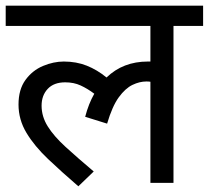

<svg xmlns="http://www.w3.org/2000/svg" viewBox="-20 -642 733 674"><path d="M0 -551V-622H693V-551H589V0H508V-355Q502 -356 494 -356Q470 -356 445 -344Q420 -332 397 -300.5Q374 -269 356 -208L279 -232Q291 -278 311 -313Q287 -331 263 -342Q239 -353 209 -353Q169 -353 147.5 -330Q126 -307 126 -271Q126 -233 147.5 -198.5Q169 -164 210 -126.5Q251 -89 309 -40L255 12Q197 -38 149 -83.5Q101 -129 73 -175.5Q45 -222 45 -275Q45 -328 69.5 -361.5Q94 -395 131 -410.5Q168 -426 204 -426Q248 -426 284.5 -411.5Q321 -397 354 -370Q412 -426 499 -426Q504 -426 508 -426V-551Z"/></svg>

Font: Go Noto Kurrent-Regular
Style: Regular
Weight: 400
Designer: Monotype Design Team
Foundry: Monotype Imaging Inc.
Version: Version 2.012; ttfautohint (v1.8.4.7-5d5b)